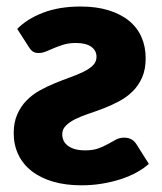

<svg xmlns="http://www.w3.org/2000/svg" viewBox="-20 -546 485 574"><path d="M425 -56Q410 -42.5 388.8 -30.8Q367.5 -19 341.5 -10.5Q315.5 -2 285.5 3Q255.5 8 223.5 8Q176 8 138.5 -3Q101 -14 74.8 -34.5Q48.5 -55 34.8 -83.8Q21 -112.5 21 -148Q21 -180.5 31.8 -204.5Q42.5 -228.5 59.8 -246Q77 -263.5 99.2 -275.8Q121.5 -288 144.8 -297.5Q168 -307 190.2 -315Q212.5 -323 229.8 -331.5Q247 -340 257.8 -350.5Q268.5 -361 268.5 -376Q268.5 -395 252.8 -406.2Q237 -417.5 207 -417.5Q186.5 -417.5 170.8 -412.8Q155 -408 142 -402.5Q129 -397 117.8 -392.2Q106.5 -387.5 95 -387.5Q85.5 -387.5 79 -391.5Q72.5 -395.5 66.5 -405L31.5 -459.5Q60 -489 108.2 -507.8Q156.5 -526.5 221 -526.5Q268.5 -526.5 304.8 -515.2Q341 -504 365.8 -483.8Q390.5 -463.5 403 -435Q415.5 -406.5 415.5 -372Q415.5 -338.5 404.8 -314.2Q394 -290 376.5 -272.8Q359 -255.5 336.5 -243.5Q314 -231.5 290.8 -222.5Q267.5 -213.5 245 -206Q222.5 -198.5 205 -189.8Q187.5 -181 176.8 -170.2Q166 -159.5 166 -144Q166 -135.5 169.5 -127Q173 -118.5 181 -111.8Q189 -105 202 -100.8Q215 -96.5 234.5 -96.5Q258.5 -96.5 274.5 -102.5Q290.5 -108.5 303 -115.5Q315.5 -122.5 326.5 -128.5Q337.5 -134.5 351.5 -134.5Q376.5 -134.5 389 -113L425 -56Z"/></svg>

Font: Lato 2
Style: Regular
Weight: 900
Designer: Lukasz Dziedzic with Adam Twardoch and Botio Nikoltchev
Foundry: tyPoland Lukasz Dziedzic
Version: Version 2.015; 2015-08-06; http://www.latofonts.com/